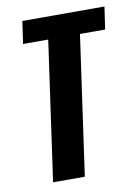

<svg xmlns="http://www.w3.org/2000/svg" viewBox="-72 -641 502 691"><g transform="rotate(-10 179.0 -295.5)"><path d="M66 0 138 -509H46L58 -591H358L346 -509H254L182 0Z"/></g></svg>

Font: Alumni Sans
Style: Bold Italic
Weight: 700
Italic angle: -8°
Designer: Robert E. Leuschke
Foundry: Robert E. Leuschke
Version: Version 1.016